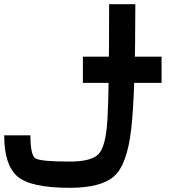

<svg xmlns="http://www.w3.org/2000/svg" viewBox="-20 -895 915 915"><path d="M0 -250H125Q125 -156.2 148.4 -140.6Q171.9 -125 312.5 -125Q414.1 -125 449.2 -160.2Q484.4 -195.3 492.2 -328.1Q500 -460.9 500 -875H625Q625 -453.1 605.5 -281.2Q585.9 -109.4 523.4 -54.7Q460.9 0 312.5 0Q125 0 62.5 -54.7Q0 -109.4 0 -250ZM750 -625V-500H375V-625Z"/></svg>

Font: CraftyPE
Style: Regular
Weight: 400
Designer: Erek Butcher
Foundry: Haunted Coop
Version: Version 0.018;April 4, 2024;FontCreator 15.0.0.2962 64-bit